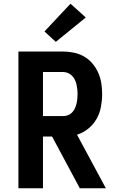

<svg xmlns="http://www.w3.org/2000/svg" viewBox="-20 -1012 640 1032"><path d="M79 0V-735H319Q348 -735 377 -729Q406 -723 431.5 -708.5Q457 -694 476.5 -671Q496 -648 508 -621Q520 -594 524.5 -565Q529 -536 529 -506Q529 -472 522.5 -437.5Q516 -403 499 -373Q482 -343 454.5 -320.5Q427 -298 394 -288L549 0H409L260 -278H211V0ZM319 -388Q332 -388 344.5 -392.5Q357 -397 366.5 -406.5Q376 -416 382 -428.5Q388 -441 391 -453.5Q394 -466 395.5 -479.5Q397 -493 397 -506Q397 -520 395.5 -533Q394 -546 391 -559Q388 -572 382 -584Q376 -596 366.5 -605.5Q357 -615 344.5 -620Q332 -625 319 -625H211V-388ZM280 -787 219 -843 359 -992 441 -918Z"/></svg>

Font: Iosevka Custom XBdEx
Style: Regular
Weight: 800
Width: 7
Monospace: yes
Designer: Belleve Invis
Foundry: Belleve Invis
Version: Version 11.2.4; ttfautohint (v1.8.4)